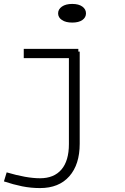

<svg xmlns="http://www.w3.org/2000/svg" viewBox="-43 -720 638 978"><path d="M395 -652Q395 -631 376.5 -618Q358 -605 325 -605Q292 -605 272.5 -618Q253 -631 253 -652Q253 -673 272.5 -686.5Q292 -700 325 -700Q358 -700 376.5 -686.5Q395 -673 395 -652ZM356 -457H363V12Q363 118 310 178Q257 238 161 238Q114 238 69.5 229Q25 220 -23 204L-9 158Q92 188 161 188Q232 188 270 143.5Q308 99 308 14V-424H78V-471H356Z"/></svg>

Font: BioRhyme Expanded Light
Style: Regular
Weight: 300
Width: 7
Designer: Aoife Mooney
Foundry: Aoife Mooney Type
Version: Version 1.001